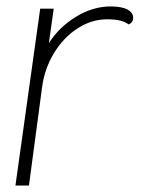

<svg xmlns="http://www.w3.org/2000/svg" viewBox="-20 -577 440 597"><path d="M394 -522Q394 -507 380 -501Q360 -517 313 -517Q265 -517 221.5 -489Q178 -461 148.5 -413Q119 -365 111 -307L70 0H28L105 -550H147L132 -443Q164 -493 216.5 -525Q269 -557 324 -557Q358 -557 376 -547.5Q394 -538 394 -522Z"/></svg>

Font: Krub ExtraLight
Style: Italic
Weight: 275
Italic angle: -8°
Designer: Ekaluck Peanpanawate
Foundry: Cadson Demak Co.,Ltd.
Version: Version 1.000; ttfautohint (v1.6)